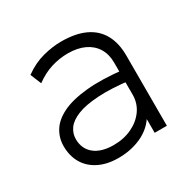

<svg xmlns="http://www.w3.org/2000/svg" viewBox="-121 -624 766 763"><g transform="rotate(-30 262.0 -242.5)"><path d="M216.5 15Q164 15 126.5 -3.8Q89 -22.5 69.2 -56.2Q49.5 -90 49.5 -135Q49.5 -172 68.8 -203.2Q88 -234.5 130.5 -255.5Q173 -276.5 242.5 -283.5Q312 -290.5 412.5 -279L415.5 -229Q327 -240 267.2 -236.2Q207.5 -232.5 172 -218.2Q136.5 -204 121 -182.2Q105.5 -160.5 105.5 -135Q105.5 -90 137 -64.5Q168.5 -39 224.5 -39Q271.5 -39 308.8 -56.8Q346 -74.5 367.8 -105.2Q389.5 -136 389.5 -175V-322Q389.5 -360.5 372.5 -388.2Q355.5 -416 323.8 -431Q292 -446 247.5 -446Q209.5 -446 172 -434.5Q134.5 -423 97.5 -396L77 -446Q120 -477 164.5 -488.5Q209 -500 248.5 -500Q314 -500 357.8 -479.5Q401.5 -459 423.5 -419.2Q445.5 -379.5 445.5 -322V0H389.5V-63Q363.5 -25 317.5 -5Q271.5 15 216.5 15Z"/></g></svg>

Font: Geologica Roman Thin
Style: Regular
Weight: 250
Designer: Sindre Bremnes, Frode Helland
Foundry: Monokrom Skriftforlag AS
Version: Version 1.010;gftools[0.9.28]